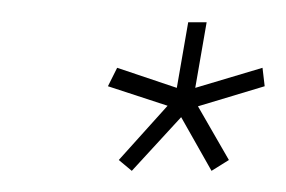

<svg xmlns="http://www.w3.org/2000/svg" viewBox="-20 -694 264 177"><path d="M101.5 -536.5 89.5 -546.5 134.5 -596.5 79.5 -614.5 88 -631.5 143 -613 153.5 -673.5H170.5L160 -613L222 -631.5L224 -614.5L162.5 -596L191 -546.5L175 -536.5L147 -586Z"/></svg>

Font: Anybody ExtraLight
Style: Italic
Weight: 200
Italic angle: -10°
Designer: Tyler Finck
Foundry: Etcetera Type Company
Version: Version 1.010; ttfautohint (v1.8.3) -l 8 -r 50 -G 200 -x 14 